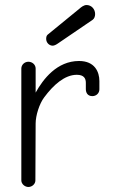

<svg xmlns="http://www.w3.org/2000/svg" viewBox="-20 -745 456 765"><path d="M349 -666C356 -671 359 -680 359 -689C359 -709 344 -725 325 -725C314 -725 304 -717 296 -710L170 -607C165 -603 164 -596 164 -590C164 -575 176 -563 190 -563C196 -563 204 -567 211 -572ZM376 -422C376 -458 358 -502 295 -502C207 -502 152 -430 122 -376V-472C122 -487 109 -499 93 -499C78 -499 65 -487 65 -472V-26C65 -12 79 0 93 0C108 0 121 -12 121 -26L122 -253C122 -285 137 -332 156 -357C193 -407 238 -447 286 -447C315 -447 322 -432 322 -415V-390C322 -377 328 -362 348 -362C364 -362 376 -374 376 -389Z"/></svg>

Font: Comic Neue
Style: Normal
Weight: 400
Designer: Craig Rozynski
Foundry: Craig Rozynski
Version: Version 2.003